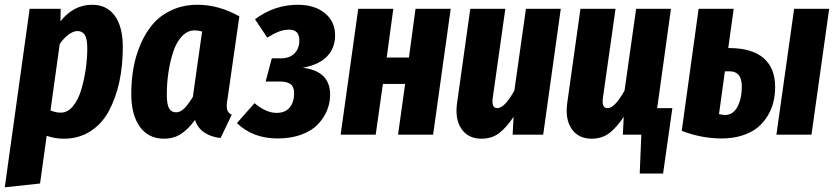

<svg xmlns="http://www.w3.org/2000/svg" viewBox="-45 -568 3523 810"><path d="M-24.9 222.2 80.1 -530.8H210.9L210 -478Q265.1 -547.9 344.2 -547.9Q405.3 -547.9 439.2 -501.5Q473.1 -455.1 473.1 -369.1Q473.1 -291 458.5 -223.1Q443.8 -155.3 414.8 -100.6Q385.7 -45.9 336.7 -14.4Q287.6 17.1 224.1 17.1Q186 17.1 151.9 4.9L124 206.1ZM211.9 -92.8Q240.7 -92.8 263.2 -120.4Q285.6 -147.9 298.1 -190.7Q310.5 -233.4 316.9 -277.8Q323.2 -322.3 323.2 -363.8Q323.2 -404.3 312.7 -420.7Q302.2 -437 282.2 -437Q264.6 -437 244.6 -422.4Q224.6 -407.7 207 -382.8L168 -102.1Q189.9 -92.8 211.9 -92.8Z M788.6 -547.9Q877.4 -547.9 964.8 -499L914.6 -148.9Q909.7 -124 912.8 -107.9Q916 -91.8 932.6 -84L885.7 14.2Q846.2 10.3 817.4 -8.8Q788.6 -27.8 777.8 -62Q749 -22.9 718.5 -2.9Q688 17.1 646.5 17.1Q581.1 17.1 544.9 -33.4Q508.8 -84 508.8 -170.9Q508.8 -227.5 517.8 -279.8Q526.9 -332 548.1 -381.6Q569.3 -431.2 600.8 -467.5Q632.3 -503.9 680.7 -525.9Q729 -547.9 788.6 -547.9ZM775.9 -439.9Q746.6 -439.9 723.1 -415.5Q699.7 -391.1 686.3 -350.8Q672.9 -310.5 665.8 -263.9Q658.7 -217.3 658.7 -168Q658.7 -127.9 668.2 -111.1Q677.7 -94.2 697.8 -94.2Q716.3 -94.2 732.9 -111.1Q749.5 -127.9 768.6 -159.2L807.6 -435.1Q791.5 -439.9 775.9 -439.9Z M1211.4 -547.9Q1282.2 -547.9 1325.4 -512.7Q1368.7 -477.5 1368.7 -418.9Q1368.7 -365.7 1335 -330.3Q1301.3 -294.9 1232.4 -282.2Q1347.7 -268.1 1347.7 -168.9Q1347.7 -134.3 1334.7 -102.3Q1321.8 -70.3 1295.9 -43.2Q1270 -16.1 1226.3 0Q1182.6 16.1 1126.5 16.1Q1021 16.1 954.6 -48.8L1028.8 -132.8Q1077.6 -91.8 1121.6 -91.8Q1158.7 -91.8 1177.2 -114.7Q1195.8 -137.7 1195.8 -174.8Q1195.8 -202.1 1180.7 -213.1Q1165.5 -224.1 1135.7 -224.1H1075.7L1101.6 -321.8H1138.7Q1177.2 -321.8 1197.5 -342.8Q1217.8 -363.8 1217.8 -397Q1217.8 -442.9 1175.8 -442.9Q1152.3 -442.9 1131.1 -434.6Q1109.9 -426.3 1082.5 -409.2L1030.8 -486.8Q1112.8 -547.9 1211.4 -547.9Z M1634.3 0 1664.1 -213.9H1570.3L1540 0H1392.1L1466.3 -530.8H1614.3L1586.4 -325.2H1680.2L1708 -530.8H1856.4L1782.2 0Z M1985.8 17.1Q1929.7 17.1 1901.4 -24.9Q1873 -66.9 1883.8 -137.2L1939 -530.8H2086.9L2033.7 -154.8Q2027.8 -111.8 2052.7 -111.8Q2084 -111.8 2125 -186L2173.8 -530.8H2320.8L2246.6 0H2117.7L2121.6 -75.2Q2092.3 -30.8 2061.3 -6.8Q2030.3 17.1 1985.8 17.1Z M2727.5 -111.8H2791.5L2752.4 164.1H2653.8L2660.6 0H2582.5L2586.4 -75.2Q2557.1 -30.8 2526.1 -6.8Q2495.1 17.1 2450.7 17.1Q2394.5 17.1 2366.2 -24.9Q2337.9 -66.9 2348.6 -137.2L2403.8 -530.8H2551.8L2498.5 -154.8Q2492.7 -111.8 2517.6 -111.8Q2548.8 -111.8 2589.8 -186L2638.7 -530.8H2785.6Z M3032.2 -365.2Q3127 -365.2 3176 -323.2Q3225.1 -281.2 3225.1 -201.2Q3225.1 -168.5 3218 -138.4Q3210.9 -108.4 3193.8 -79.8Q3176.8 -51.3 3151.4 -30.3Q3126 -9.3 3086.9 3.4Q3047.9 16.1 2999 16.1Q2914.1 16.1 2831.1 -16.1L2902.3 -530.8H3050.3L3027.3 -365.2ZM3305.2 -530.8H3453.1L3378.4 0H3230.5ZM3014.2 -83Q3047.9 -83 3066.2 -117.7Q3084.5 -152.3 3084.5 -203.1Q3084.5 -267.1 3033.2 -267.1H3013.2L2988.3 -86.9Q3001.5 -83 3014.2 -83Z"/></svg>

Font: Fira Sans Compressed
Style: Bold Italic
Weight: 700
Width: 3
Italic angle: -8°
Designer: Carrois Corporate & Edenspiekermann AG
Foundry: Carrois Corporate GbR & Edenspiekermann AG
Version: Version 4.203;PS 004.203;hotconv 1.0.88;makeotf.lib2.5.64775